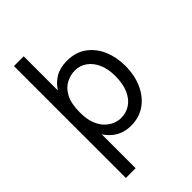

<svg xmlns="http://www.w3.org/2000/svg" viewBox="-265 -803 1097 1097"><g transform="rotate(-45 283.5 -255.0)"><path d="M72.6 197.3V-707H151.5V197.3ZM151.5 -252.7Q151.5 -199.1 165.5 -162.8Q179.6 -126.4 201.8 -104.7Q224 -83.1 248.8 -73.5Q273.7 -63.9 296.3 -63.9Q337 -63.9 370.1 -85.4Q403.2 -106.9 422.7 -150.5Q442.2 -194 442.2 -258.3Q442.2 -315 423.8 -356.3Q405.3 -397.5 373.3 -420.4Q341.3 -443.3 301 -443.3Q266.7 -443.3 232 -426.5Q197.3 -409.6 174.4 -367.9Q151.5 -326.1 151.5 -252.7ZM106.5 -252.5Q106.5 -300.3 117.2 -346.7Q127.9 -393.1 151.7 -431.3Q175.5 -469.4 213.7 -492Q251.9 -514.6 307.7 -514.6Q377.4 -514.6 425.6 -479.6Q473.8 -444.7 498.8 -386.7Q523.9 -328.7 523.9 -258.2Q523.9 -181.4 496.5 -121.1Q469.1 -60.8 420.3 -26.6Q371.5 7.6 306.1 7.6Q243.4 7.6 198.6 -25.9Q153.8 -59.4 130.2 -118.2Q106.5 -177 106.5 -252.5Z"/></g></svg>

Font: Hind Variable Light
Style: Regular
Weight: 300
Designer: Manushi Parikh, Satya Rajpurohit
Foundry: Indian Type Foundry
Version: Version 3.000